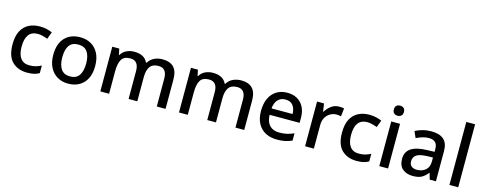

<svg xmlns="http://www.w3.org/2000/svg" viewBox="-29 -1494 5640 2237"><g transform="rotate(15 2791.0 -375.0)"><path d="M300 10Q188 10 120 -56.5Q52 -123 52 -266Q52 -366 85 -428Q118 -490 176 -519.5Q234 -549 308 -549Q353 -549 392.5 -539.5Q432 -530 458 -518L426 -432Q398 -443 366.5 -451Q335 -459 307 -459Q161 -459 161 -267Q161 -175 197 -127Q233 -79 303 -79Q348 -79 382.5 -89Q417 -99 446 -115V-23Q417 -6 383 2Q349 10 300 10Z M1048 -270Q1048 -136 979 -63Q910 10 793 10Q720 10 663.5 -23Q607 -56 574.5 -118.5Q542 -181 542 -270Q542 -404 610 -476.5Q678 -549 796 -549Q870 -549 926.5 -516.5Q983 -484 1015.5 -422Q1048 -360 1048 -270ZM651 -270Q651 -179 685.5 -128Q720 -77 795 -77Q870 -77 904.5 -128Q939 -179 939 -270Q939 -362 904 -411.5Q869 -461 794 -461Q719 -461 685 -411.5Q651 -362 651 -270Z M1786 -549Q1877 -549 1923 -502Q1969 -455 1969 -351V0H1863V-337Q1863 -462 1762 -462Q1690 -462 1659 -417.5Q1628 -373 1628 -290V0H1523V-337Q1523 -462 1421 -462Q1345 -462 1316.5 -413Q1288 -364 1288 -272V0H1182V-539H1266L1281 -467H1287Q1311 -509 1354 -529Q1397 -549 1445 -549Q1570 -549 1609 -462H1617Q1643 -507 1689 -528Q1735 -549 1786 -549Z M2735 -549Q2826 -549 2872 -502Q2918 -455 2918 -351V0H2812V-337Q2812 -462 2711 -462Q2639 -462 2608 -417.5Q2577 -373 2577 -290V0H2472V-337Q2472 -462 2370 -462Q2294 -462 2265.5 -413Q2237 -364 2237 -272V0H2131V-539H2215L2230 -467H2236Q2260 -509 2303 -529Q2346 -549 2394 -549Q2519 -549 2558 -462H2566Q2592 -507 2638 -528Q2684 -549 2735 -549Z M3292 -549Q3398 -549 3459 -483.5Q3520 -418 3520 -305V-247H3158Q3160 -164 3201.5 -120Q3243 -76 3318 -76Q3370 -76 3410.5 -85.5Q3451 -95 3494 -114V-26Q3453 -8 3412 1Q3371 10 3314 10Q3235 10 3175.5 -21Q3116 -52 3082.5 -113.5Q3049 -175 3049 -265Q3049 -356 3079.5 -419Q3110 -482 3164.5 -515.5Q3219 -549 3292 -549ZM3292 -467Q3235 -467 3200.5 -430Q3166 -393 3160 -325H3414Q3413 -388 3383.5 -427.5Q3354 -467 3292 -467Z M3918 -549Q3932 -549 3948.5 -547.5Q3965 -546 3977 -544L3966 -445Q3940 -452 3912 -452Q3872 -452 3836.5 -432Q3801 -412 3779.5 -374.5Q3758 -337 3758 -284V0H3652V-539H3736L3750 -443H3754Q3780 -486 3821 -517.5Q3862 -549 3918 -549Z M4274 10Q4162 10 4094 -56.5Q4026 -123 4026 -266Q4026 -366 4059 -428Q4092 -490 4150 -519.5Q4208 -549 4282 -549Q4327 -549 4366.5 -539.5Q4406 -530 4432 -518L4400 -432Q4372 -443 4340.5 -451Q4309 -459 4281 -459Q4135 -459 4135 -267Q4135 -175 4171 -127Q4207 -79 4277 -79Q4322 -79 4356.5 -89Q4391 -99 4420 -115V-23Q4391 -6 4357 2Q4323 10 4274 10Z M4601 -744Q4625 -744 4643 -730Q4661 -716 4661 -683Q4661 -651 4643 -636.5Q4625 -622 4601 -622Q4575 -622 4557.5 -636.5Q4540 -651 4540 -683Q4540 -716 4557.5 -730Q4575 -744 4601 -744ZM4653 -539V0H4547V-539Z M5028 -549Q5129 -549 5179.5 -504.5Q5230 -460 5230 -365V0H5155L5134 -75H5130Q5095 -31 5056.5 -10.5Q5018 10 4950 10Q4877 10 4829 -29.5Q4781 -69 4781 -153Q4781 -235 4843 -278Q4905 -321 5034 -325L5126 -328V-358Q5126 -417 5099 -441.5Q5072 -466 5023 -466Q4982 -466 4944 -454Q4906 -442 4871 -425L4837 -502Q4875 -522 4924.5 -535.5Q4974 -549 5028 -549ZM5053 -257Q4961 -253 4925.5 -226.5Q4890 -200 4890 -152Q4890 -110 4915 -91Q4940 -72 4980 -72Q5042 -72 5083.5 -107Q5125 -142 5125 -212V-259Z M5499 0H5393V-760H5499Z"/></g></svg>

Font: Noto Sans Sinhala Medium
Style: Regular
Weight: 500
Designer: Jelle Bosma - Monotype Design Team
Foundry: Monotype Imaging Inc.
Version: Version 2.006; ttfautohint (v1.8.4.7-5d5b)